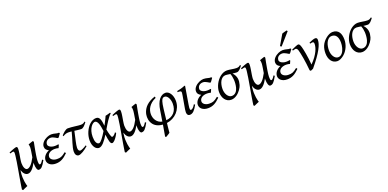

<svg xmlns="http://www.w3.org/2000/svg" viewBox="-2 -1821 6358 3147"><g transform="rotate(-20 3177.0 -247.0)"><path d="M499 -105Q478.5 -67.4 462.4 -43.2Q446.3 -19 432.1 -4.9Q418 9.3 404.1 14.6Q390.1 20 375 20Q364.7 20 356.7 10Q348.6 0 343 -16.4Q337.4 -32.7 334.7 -54.2Q332 -75.7 332 -99.1Q332 -104 332.3 -109.4Q332.5 -114.7 333 -120.6Q315.9 -89.4 298.3 -63.5Q280.8 -37.6 262.5 -19Q244.1 -0.5 225.1 9.8Q206.1 20 186 20Q169.9 20 155.3 12.9Q140.6 5.9 128.4 -7.1Q116.2 -20 106.4 -38.3Q96.7 -56.6 89.8 -79.1Q88.9 -72.3 87.9 -65.4Q86.9 -58.6 85.9 -50.8Q79.1 -0.5 80.6 43.2Q82 86.9 87.2 120.6Q92.3 154.3 98.4 176.5Q104.5 198.7 106.9 205.1Q99.6 208 87.4 213.1Q75.2 218.3 62 224.1Q48.8 230 37.1 235.6Q25.4 241.2 19.5 244.1L3.4 230Q6.8 202.1 12.5 166.5Q18.1 130.9 24.7 90.8Q31.2 50.8 38.8 8.3Q46.4 -34.2 53.5 -75.9Q60.5 -117.7 67.1 -156.5Q73.7 -195.3 79.1 -228Q81.1 -247.1 84.2 -266.8Q87.4 -286.6 89.8 -305.2Q92.3 -323.7 94.2 -340.8Q96.2 -357.9 96.2 -371.1Q96.2 -382.3 94.7 -388.9Q93.3 -395.5 90.6 -398.7Q87.9 -401.9 84.5 -402.8Q81.1 -403.8 77.1 -403.8Q72.8 -403.8 64.2 -401.9Q55.7 -399.9 47.4 -397.7Q39.1 -395.5 33 -393.8Q26.9 -392.1 26.9 -392.1L20 -410.2Q40.5 -419.4 61.3 -428Q82 -436.5 100.1 -442.9Q118.2 -449.2 131.6 -453.1Q145 -457 150.9 -457Q164.6 -457 169.2 -447.8Q173.8 -438.5 173.8 -416Q173.8 -401.9 171.6 -382.3Q169.4 -362.8 166 -341.1Q162.6 -319.3 158.7 -296.4Q154.8 -273.4 151.4 -252Q147.9 -230.5 145.8 -211.9Q143.6 -193.4 143.6 -180.2Q143.6 -153.3 147.9 -130.9Q152.3 -108.4 160.2 -92.3Q168 -76.2 178.7 -67.1Q189.5 -58.1 202.1 -58.1Q231.9 -58.1 267.8 -94.2Q303.7 -130.4 344.2 -209Q348.1 -233.4 352.3 -257.6Q356.4 -281.7 359.6 -303.5Q362.8 -325.2 365 -342.8Q367.2 -360.4 367.2 -371.1Q367.2 -386.7 365.5 -402.8Q363.8 -418.9 358.9 -428.2Q367.7 -431.6 378.2 -435.5Q388.7 -439.5 399.9 -443.4Q411.1 -447.3 422.4 -450.9Q433.6 -454.6 443.8 -457Q447.8 -451.7 450.2 -447Q452.6 -442.4 454.1 -438Q451.2 -423.8 446.3 -399.4Q441.4 -375 435.8 -345.5Q430.2 -315.9 424.6 -283.7Q418.9 -251.5 414.3 -221.2Q409.7 -190.9 406.7 -165.5Q403.8 -140.1 403.8 -124Q403.8 -102.1 405.3 -88.9Q406.7 -75.7 409.2 -68.8Q411.6 -62 414.8 -60.1Q418 -58.1 421.9 -58.1Q426.8 -58.1 431.4 -59.3Q436 -60.5 442.6 -66.4Q449.2 -72.3 458.5 -84.7Q467.8 -97.2 481.9 -119.1L499 -105Z M903.3 -425.8Q881.3 -393.6 868.7 -377.2Q856 -360.8 849.1 -360.8Q844.2 -360.8 832.8 -368.2Q821.3 -375.5 805.7 -384.5Q790 -393.6 771.5 -400.9Q752.9 -408.2 734.4 -408.2Q711.9 -408.2 694.6 -401.6Q677.2 -395 665.3 -383.5Q653.3 -372.1 647.2 -356.7Q641.1 -341.3 641.1 -323.2Q641.1 -312.5 648.7 -301Q656.2 -289.6 671.1 -279.8Q686 -270 708.3 -263.7Q730.5 -257.3 759.3 -257.3Q774.9 -257.3 789.3 -259.3Q803.7 -261.2 815.9 -264.2L822.8 -253.9L800.3 -203.1Q785.2 -208 768.1 -210.4Q751 -212.9 735.4 -212.9Q707.5 -212.9 683.8 -206.5Q660.2 -200.2 642.6 -188.2Q625 -176.3 615 -158.7Q605 -141.1 605 -119.1Q605 -105 613 -91.3Q621.1 -77.6 635.7 -67.1Q650.4 -56.6 670.9 -50.3Q691.4 -43.9 716.3 -43.9Q738.3 -43.9 755.4 -45.7Q772.5 -47.4 789.6 -54Q806.6 -60.5 825.9 -73Q845.2 -85.4 871.1 -106.9L886.2 -85.9Q858.4 -58.1 833 -38.1Q807.6 -18.1 782 -5.1Q756.3 7.8 729.5 13.9Q702.6 20 672.4 20Q639.6 20 613.3 11.7Q586.9 3.4 568.6 -11Q550.3 -25.4 540.3 -44.9Q530.3 -64.5 530.3 -86.9Q530.3 -110.4 539.1 -131.6Q547.9 -152.8 562.7 -170.4Q577.6 -188 597.7 -201.9Q617.7 -215.8 640.1 -225.1Q610.8 -237.3 594.5 -257.1Q578.1 -276.9 578.1 -307.1Q578.1 -329.6 587.2 -349.4Q596.2 -369.1 611.1 -385.7Q626 -402.3 645.3 -415.8Q664.6 -429.2 684.8 -438.2Q705.1 -447.3 724.6 -452.1Q744.1 -457 760.3 -457Q783.2 -457 800.8 -453.6Q818.4 -450.2 833.5 -446.3Q848.6 -442.4 862.3 -439.7Q876 -437 891.1 -439Q895.5 -436.5 897.9 -433.6Q900.4 -430.7 903.3 -425.8Z M1241.7 -77.1Q1219.2 -56.6 1195.3 -39.1Q1171.4 -21.5 1148.9 -8.3Q1126.5 4.9 1106.4 12.5Q1086.4 20 1071.8 20Q1047.9 20 1030.8 -1.2Q1013.7 -22.5 1013.7 -62Q1013.7 -92.3 1022 -128.7Q1030.3 -165 1042.7 -206.5Q1055.2 -248 1069.3 -293.5Q1083.5 -338.9 1095.2 -387.2Q1078.6 -389.2 1064.7 -390.1Q1050.8 -391.1 1040.5 -391.1Q1026.9 -391.1 1015.6 -389.6Q1004.4 -388.2 993.2 -384.5Q981.9 -380.9 969.7 -374.8Q957.5 -368.7 942.4 -359.4L935.1 -376Q947.8 -389.6 962.2 -404.1Q976.6 -418.5 991.7 -430.2Q1006.8 -441.9 1022.2 -449.5Q1037.6 -457 1052.2 -457Q1081.1 -457 1112.5 -454.1Q1144 -451.2 1173.8 -447.5Q1203.6 -443.8 1230.2 -440.9Q1256.8 -438 1275.9 -438Q1289.6 -438 1300.3 -440.4Q1311 -442.9 1319.3 -447Q1327.6 -451.2 1334.5 -456.3Q1341.3 -461.4 1347.7 -467.3L1357.9 -453.1Q1345.7 -437.5 1333.5 -422.6Q1321.3 -407.7 1308.8 -396Q1296.4 -384.3 1283.4 -377.2Q1270.5 -370.1 1256.8 -370.1Q1247.1 -370.1 1233.9 -371.1Q1220.7 -372.1 1205.6 -373.8Q1190.4 -375.5 1173.6 -377.4Q1156.7 -379.4 1140.1 -381.8Q1130.4 -335 1120.6 -293.5Q1110.8 -252 1103.3 -216.8Q1095.7 -181.6 1090.8 -153.1Q1085.9 -124.5 1085.9 -103Q1085.9 -72.8 1096.7 -58.3Q1107.4 -43.9 1121.1 -43.9Q1129.9 -43.9 1141.8 -47.6Q1153.8 -51.3 1168.5 -57.9Q1183.1 -64.5 1199.5 -73.7Q1215.8 -83 1232.9 -94.2L1241.7 -77.1Z M1452.1 -51.8Q1462.9 -51.8 1478.3 -64.9Q1493.7 -78.1 1511.5 -100.6Q1529.3 -123 1548.8 -152.6Q1568.4 -182.1 1587.9 -214.8Q1583 -250.5 1576.9 -284.9Q1570.8 -319.3 1561.3 -346.2Q1551.8 -373 1537.8 -389.4Q1523.9 -405.8 1503.9 -405.8Q1489.7 -405.8 1469.7 -391.8Q1449.7 -377.9 1431.4 -350.3Q1413.1 -322.8 1400.4 -281.5Q1387.7 -240.2 1387.7 -185.1Q1387.7 -121.6 1405.3 -86.7Q1422.9 -51.8 1452.1 -51.8ZM1797.9 -446.8Q1777.8 -429.2 1758.3 -404.1Q1738.8 -378.9 1719 -349.6Q1699.2 -320.3 1679.7 -287.6Q1660.2 -254.9 1640.6 -221.7Q1645 -196.8 1650.9 -170.9Q1656.7 -145 1663.3 -124Q1669.9 -103 1676.8 -89.6Q1683.6 -76.2 1689 -76.2Q1696.8 -76.2 1706.3 -80.8Q1715.8 -85.4 1725.1 -93.3Q1734.4 -101.1 1742.4 -110.6Q1750.5 -120.1 1755.9 -129.9Q1762.2 -126 1765.1 -122.6Q1768.1 -119.1 1772 -115.2Q1766.6 -102.5 1758.5 -87.6Q1750.5 -72.8 1740.7 -57.9Q1731 -43 1720 -28.8Q1709 -14.6 1698 -3.9Q1687 6.8 1676 13.4Q1665 20 1655.8 20Q1643.6 20 1634.8 9.5Q1626 -1 1619.4 -22.2Q1612.8 -43.5 1607.4 -75.2Q1602.1 -106.9 1596.2 -148.9Q1574.7 -114.3 1553.2 -83.5Q1531.7 -52.7 1510.3 -29.8Q1488.8 -6.8 1467.5 6.6Q1446.3 20 1424.8 20Q1408.7 20 1390.4 10.7Q1372.1 1.5 1356.7 -18.8Q1341.3 -39.1 1331.1 -71Q1320.8 -103 1320.8 -148.9Q1320.8 -184.1 1328.6 -220.5Q1336.4 -256.8 1351.1 -291Q1365.7 -325.2 1386 -355.5Q1406.2 -385.7 1431.2 -408.2Q1456.1 -430.7 1484.9 -443.8Q1513.7 -457 1544.9 -457Q1568.8 -457 1584 -444.8Q1599.1 -432.6 1608.4 -410.9Q1617.7 -389.2 1622.8 -358.6Q1627.9 -328.1 1631.8 -291.5Q1644.5 -314.5 1655.8 -336.2Q1667 -357.9 1676.5 -377Q1686 -396 1693.4 -411.6Q1700.7 -427.2 1705.1 -438Q1726.1 -442.4 1747.1 -448.2Q1768.1 -454.1 1791 -460.9Q1793.9 -455.6 1795.2 -452.9Q1796.4 -450.2 1797.9 -446.8Z M2293 -105Q2272.5 -67.4 2256.3 -43.2Q2240.2 -19 2226.1 -4.9Q2211.9 9.3 2198 14.6Q2184.1 20 2168.9 20Q2158.7 20 2150.6 10Q2142.6 0 2137 -16.4Q2131.3 -32.7 2128.7 -54.2Q2126 -75.7 2126 -99.1Q2126 -104 2126.2 -109.4Q2126.5 -114.7 2127 -120.6Q2109.9 -89.4 2092.3 -63.5Q2074.7 -37.6 2056.4 -19Q2038.1 -0.5 2019 9.8Q2000 20 1980 20Q1963.9 20 1949.2 12.9Q1934.6 5.9 1922.4 -7.1Q1910.2 -20 1900.4 -38.3Q1890.6 -56.6 1883.8 -79.1Q1882.8 -72.3 1881.8 -65.4Q1880.9 -58.6 1879.9 -50.8Q1873 -0.5 1874.5 43.2Q1876 86.9 1881.1 120.6Q1886.2 154.3 1892.3 176.5Q1898.4 198.7 1900.9 205.1Q1893.6 208 1881.3 213.1Q1869.1 218.3 1856 224.1Q1842.8 230 1831.1 235.6Q1819.3 241.2 1813.5 244.1L1797.4 230Q1800.8 202.1 1806.4 166.5Q1812 130.9 1818.6 90.8Q1825.2 50.8 1832.8 8.3Q1840.3 -34.2 1847.4 -75.9Q1854.5 -117.7 1861.1 -156.5Q1867.7 -195.3 1873 -228Q1875 -247.1 1878.2 -266.8Q1881.3 -286.6 1883.8 -305.2Q1886.2 -323.7 1888.2 -340.8Q1890.1 -357.9 1890.1 -371.1Q1890.1 -382.3 1888.7 -388.9Q1887.2 -395.5 1884.5 -398.7Q1881.8 -401.9 1878.4 -402.8Q1875 -403.8 1871.1 -403.8Q1866.7 -403.8 1858.2 -401.9Q1849.6 -399.9 1841.3 -397.7Q1833 -395.5 1826.9 -393.8Q1820.8 -392.1 1820.8 -392.1L1814 -410.2Q1834.5 -419.4 1855.2 -428Q1876 -436.5 1894 -442.9Q1912.1 -449.2 1925.5 -453.1Q1939 -457 1944.8 -457Q1958.5 -457 1963.1 -447.8Q1967.8 -438.5 1967.8 -416Q1967.8 -401.9 1965.6 -382.3Q1963.4 -362.8 1960 -341.1Q1956.5 -319.3 1952.6 -296.4Q1948.7 -273.4 1945.3 -252Q1941.9 -230.5 1939.7 -211.9Q1937.5 -193.4 1937.5 -180.2Q1937.5 -153.3 1941.9 -130.9Q1946.3 -108.4 1954.1 -92.3Q1961.9 -76.2 1972.7 -67.1Q1983.4 -58.1 1996.1 -58.1Q2025.9 -58.1 2061.8 -94.2Q2097.7 -130.4 2138.2 -209Q2142.1 -233.4 2146.2 -257.6Q2150.4 -281.7 2153.6 -303.5Q2156.7 -325.2 2158.9 -342.8Q2161.1 -360.4 2161.1 -371.1Q2161.1 -386.7 2159.4 -402.8Q2157.7 -418.9 2152.8 -428.2Q2161.6 -431.6 2172.1 -435.5Q2182.6 -439.5 2193.8 -443.4Q2205.1 -447.3 2216.3 -450.9Q2227.5 -454.6 2237.8 -457Q2241.7 -451.7 2244.1 -447Q2246.6 -442.4 2248 -438Q2245.1 -423.8 2240.2 -399.4Q2235.4 -375 2229.7 -345.5Q2224.1 -315.9 2218.5 -283.7Q2212.9 -251.5 2208.3 -221.2Q2203.6 -190.9 2200.7 -165.5Q2197.8 -140.1 2197.8 -124Q2197.8 -102.1 2199.2 -88.9Q2200.7 -75.7 2203.1 -68.8Q2205.6 -62 2208.7 -60.1Q2211.9 -58.1 2215.8 -58.1Q2220.7 -58.1 2225.3 -59.3Q2230 -60.5 2236.6 -66.4Q2243.2 -72.3 2252.4 -84.7Q2261.7 -97.2 2275.9 -119.1L2293 -105Z M2638.2 -224.1Q2636.2 -209.5 2633.8 -188Q2631.3 -166.5 2628.4 -140.9Q2625.5 -115.2 2622.3 -86.9Q2619.1 -58.6 2615.7 -29.3Q2661.1 -33.7 2697 -50.5Q2732.9 -67.4 2757.6 -95.5Q2782.2 -123.5 2795.2 -161.9Q2808.1 -200.2 2808.1 -248Q2808.1 -278.3 2801 -306.2Q2793.9 -334 2782.2 -355Q2770.5 -376 2754.6 -388.4Q2738.8 -400.9 2721.2 -400.9Q2711.9 -400.9 2703.6 -399.4Q2695.3 -397.9 2687.7 -392.1Q2680.2 -386.2 2673.3 -374.8Q2666.5 -363.3 2660.4 -343.8Q2654.3 -324.2 2648.7 -294.9Q2643.1 -265.6 2638.2 -224.1ZM2872.1 -274.9Q2872.1 -217.8 2851.8 -167.7Q2831.5 -117.7 2796.4 -79.3Q2761.2 -41 2713.4 -15.9Q2665.5 9.3 2610.4 16.6Q2606.9 45.9 2604 73Q2601.1 100.1 2598.9 122.1Q2596.7 144 2595.2 159.7Q2593.8 175.3 2593.3 181.6Q2585.9 187.5 2576.4 193.6Q2566.9 199.7 2556.9 205.8Q2546.9 211.9 2536.9 217.8Q2526.9 223.6 2518.1 228Q2513.7 225.1 2511.5 222.4Q2509.3 219.7 2505.4 214.8Q2507.3 203.1 2511 182.9Q2514.6 162.6 2519 136.7Q2523.4 110.8 2528.6 80.8Q2533.7 50.8 2539.1 19Q2499.5 16.1 2469 5.9Q2438.5 -4.4 2415.8 -20Q2393.1 -35.6 2377.7 -55.7Q2362.3 -75.7 2352.8 -97.7Q2343.3 -119.6 2339.1 -142.3Q2335 -165 2335 -186Q2335 -204.1 2338.4 -227.1Q2341.8 -250 2351.3 -275.1Q2360.8 -300.3 2377.2 -326.2Q2393.6 -352.1 2419.7 -376.5Q2445.8 -400.9 2482.9 -422.1Q2520 -443.4 2570.3 -459Q2572.8 -453.1 2574 -445.3Q2575.2 -437.5 2576.2 -433.1Q2529.3 -412.6 2497.6 -385.7Q2465.8 -358.9 2446.8 -329.3Q2427.7 -299.8 2419.4 -268.8Q2411.1 -237.8 2411.1 -209Q2411.1 -179.7 2419.4 -150.4Q2427.7 -121.1 2444.6 -96.7Q2461.4 -72.3 2486.8 -54.7Q2512.2 -37.1 2546.9 -30.8Q2551.3 -58.6 2555.7 -85.2Q2560.1 -111.8 2564 -135.5Q2567.9 -159.2 2570.8 -179.2Q2573.7 -199.2 2576.2 -213.9Q2585 -274.9 2601.8 -320.6Q2618.7 -366.2 2642.1 -396.5Q2665.5 -426.8 2693.8 -441.9Q2722.2 -457 2753.9 -457Q2778.3 -457 2799.8 -442.9Q2821.3 -428.7 2837.4 -404.3Q2853.5 -379.9 2862.8 -346.4Q2872.1 -313 2872.1 -274.9Z M3146.5 -106.9Q3113.8 -44.9 3081.5 -12.5Q3049.3 20 3011.2 20Q2945.8 20 2965.3 -92.8L3004.4 -316.9Q3009.3 -345.2 3010.7 -361.8Q3012.2 -378.4 3006.6 -386.5Q3001 -394.5 2986.6 -396.7Q2972.2 -398.9 2945.3 -398.9L2948.2 -418Q2979 -423.3 3014.9 -433.1Q3050.8 -442.9 3083 -457H3098.1L3045.4 -141.1Q3039.6 -108.4 3038.8 -90.3Q3038.1 -72.3 3040.3 -63.5Q3042.5 -54.7 3047.4 -52.7Q3052.2 -50.8 3058.1 -50.8Q3069.3 -50.8 3088.1 -66.4Q3106.9 -82 3130.4 -122.1L3146.5 -106.9Z M3559.6 -425.8Q3537.6 -393.6 3524.9 -377.2Q3512.2 -360.8 3505.4 -360.8Q3500.5 -360.8 3489 -368.2Q3477.5 -375.5 3461.9 -384.5Q3446.3 -393.6 3427.7 -400.9Q3409.2 -408.2 3390.6 -408.2Q3368.2 -408.2 3350.8 -401.6Q3333.5 -395 3321.5 -383.5Q3309.6 -372.1 3303.5 -356.7Q3297.4 -341.3 3297.4 -323.2Q3297.4 -312.5 3304.9 -301Q3312.5 -289.6 3327.4 -279.8Q3342.3 -270 3364.5 -263.7Q3386.7 -257.3 3415.5 -257.3Q3431.2 -257.3 3445.6 -259.3Q3460 -261.2 3472.2 -264.2L3479 -253.9L3456.5 -203.1Q3441.4 -208 3424.3 -210.4Q3407.2 -212.9 3391.6 -212.9Q3363.8 -212.9 3340.1 -206.5Q3316.4 -200.2 3298.8 -188.2Q3281.2 -176.3 3271.2 -158.7Q3261.2 -141.1 3261.2 -119.1Q3261.2 -105 3269.3 -91.3Q3277.3 -77.6 3292 -67.1Q3306.6 -56.6 3327.1 -50.3Q3347.7 -43.9 3372.6 -43.9Q3394.5 -43.9 3411.6 -45.7Q3428.7 -47.4 3445.8 -54Q3462.9 -60.5 3482.2 -73Q3501.5 -85.4 3527.3 -106.9L3542.5 -85.9Q3514.6 -58.1 3489.3 -38.1Q3463.9 -18.1 3438.2 -5.1Q3412.6 7.8 3385.7 13.9Q3358.9 20 3328.6 20Q3295.9 20 3269.5 11.7Q3243.2 3.4 3224.9 -11Q3206.5 -25.4 3196.5 -44.9Q3186.5 -64.5 3186.5 -86.9Q3186.5 -110.4 3195.3 -131.6Q3204.1 -152.8 3219 -170.4Q3233.9 -188 3253.9 -201.9Q3273.9 -215.8 3296.4 -225.1Q3267.1 -237.3 3250.7 -257.1Q3234.4 -276.9 3234.4 -307.1Q3234.4 -329.6 3243.4 -349.4Q3252.4 -369.1 3267.3 -385.7Q3282.2 -402.3 3301.5 -415.8Q3320.8 -429.2 3341.1 -438.2Q3361.3 -447.3 3380.9 -452.1Q3400.4 -457 3416.5 -457Q3439.5 -457 3457 -453.6Q3474.6 -450.2 3489.7 -446.3Q3504.9 -442.4 3518.6 -439.7Q3532.2 -437 3547.4 -439Q3551.8 -436.5 3554.2 -433.6Q3556.6 -430.7 3559.6 -425.8Z M3846.2 -406.2Q3844.2 -406.2 3847.2 -404.8Q3846.2 -405.8 3846.2 -406.2ZM3872.1 -137.2Q3880.9 -171.4 3883.8 -206.5Q3886.7 -241.7 3884.5 -274.2Q3882.3 -306.6 3876 -334.7Q3869.6 -362.8 3860.8 -382.3Q3834 -386.2 3812 -389.2Q3790 -392.1 3780.8 -392.1Q3749 -392.1 3725.6 -375Q3702.1 -357.9 3686.8 -330.1Q3671.4 -302.2 3663.6 -266.8Q3655.8 -231.4 3655.8 -194.8Q3655.8 -162.1 3663.8 -133.1Q3671.9 -104 3686.3 -82.3Q3700.7 -60.5 3720 -47.9Q3739.3 -35.2 3761.7 -35.2Q3785.2 -35.2 3803 -43.5Q3820.8 -51.8 3834.5 -65.9Q3848.1 -80.1 3857.2 -98.6Q3866.2 -117.2 3872.1 -137.2ZM4070.8 -452.1Q4058.6 -436.5 4046.9 -421.9Q4035.2 -407.2 4022.9 -396Q4010.7 -384.8 3997.6 -377.9Q3984.4 -371.1 3969.7 -371.1Q3957 -371.1 3937.7 -373Q3918.5 -375 3896.5 -377.4Q3920.9 -351.6 3934.1 -325.4Q3947.3 -299.3 3951.9 -272.2Q3956.5 -245.1 3953.4 -217.3Q3950.2 -189.5 3941.9 -161.1Q3937.5 -146 3928 -126.7Q3918.5 -107.4 3904.3 -87.4Q3890.1 -67.4 3871.8 -48.1Q3853.5 -28.8 3831.8 -13.7Q3810.1 1.5 3785.2 10.7Q3760.3 20 3733.4 20Q3699.2 20 3671.9 5.6Q3644.5 -8.8 3625.2 -33.9Q3606 -59.1 3595.7 -93.5Q3585.4 -127.9 3585.4 -168Q3585.4 -201.2 3594.5 -235.6Q3603.5 -270 3619.9 -302Q3636.2 -334 3658.4 -362.3Q3680.7 -390.6 3707.5 -411.6Q3734.4 -432.6 3764.6 -444.8Q3794.9 -457 3826.7 -457Q3846.2 -457 3866.9 -454.1Q3887.7 -451.2 3908.4 -448Q3929.2 -444.8 3949.5 -441.9Q3969.7 -439 3988.8 -439Q4016.6 -439 4032.5 -447Q4048.3 -455.1 4061 -466.3L4070.8 -452.1Z M4535.6 -105Q4515.1 -67.4 4499 -43.2Q4482.9 -19 4468.8 -4.9Q4454.6 9.3 4440.7 14.6Q4426.8 20 4411.6 20Q4401.4 20 4393.3 10Q4385.3 0 4379.6 -16.4Q4374 -32.7 4371.3 -54.2Q4368.7 -75.7 4368.7 -99.1Q4368.7 -104 4368.9 -109.4Q4369.1 -114.7 4369.6 -120.6Q4352.5 -89.4 4335 -63.5Q4317.4 -37.6 4299.1 -19Q4280.8 -0.5 4261.7 9.8Q4242.7 20 4222.7 20Q4206.5 20 4191.9 12.9Q4177.2 5.9 4165 -7.1Q4152.8 -20 4143.1 -38.3Q4133.3 -56.6 4126.5 -79.1Q4125.5 -72.3 4124.5 -65.4Q4123.5 -58.6 4122.6 -50.8Q4115.7 -0.5 4117.2 43.2Q4118.7 86.9 4123.8 120.6Q4128.9 154.3 4135 176.5Q4141.1 198.7 4143.6 205.1Q4136.2 208 4124 213.1Q4111.8 218.3 4098.6 224.1Q4085.4 230 4073.7 235.6Q4062 241.2 4056.2 244.1L4040 230Q4043.5 202.1 4049.1 166.5Q4054.7 130.9 4061.3 90.8Q4067.9 50.8 4075.4 8.3Q4083 -34.2 4090.1 -75.9Q4097.2 -117.7 4103.8 -156.5Q4110.4 -195.3 4115.7 -228Q4117.7 -247.1 4120.8 -266.8Q4124 -286.6 4126.5 -305.2Q4128.9 -323.7 4130.9 -340.8Q4132.8 -357.9 4132.8 -371.1Q4132.8 -382.3 4131.3 -388.9Q4129.9 -395.5 4127.2 -398.7Q4124.5 -401.9 4121.1 -402.8Q4117.7 -403.8 4113.8 -403.8Q4109.4 -403.8 4100.8 -401.9Q4092.3 -399.9 4084 -397.7Q4075.7 -395.5 4069.6 -393.8Q4063.5 -392.1 4063.5 -392.1L4056.6 -410.2Q4077.1 -419.4 4097.9 -428Q4118.7 -436.5 4136.7 -442.9Q4154.8 -449.2 4168.2 -453.1Q4181.6 -457 4187.5 -457Q4201.2 -457 4205.8 -447.8Q4210.4 -438.5 4210.4 -416Q4210.4 -401.9 4208.3 -382.3Q4206.1 -362.8 4202.6 -341.1Q4199.2 -319.3 4195.3 -296.4Q4191.4 -273.4 4188 -252Q4184.6 -230.5 4182.4 -211.9Q4180.2 -193.4 4180.2 -180.2Q4180.2 -153.3 4184.6 -130.9Q4189 -108.4 4196.8 -92.3Q4204.6 -76.2 4215.3 -67.1Q4226.1 -58.1 4238.8 -58.1Q4268.6 -58.1 4304.4 -94.2Q4340.3 -130.4 4380.9 -209Q4384.8 -233.4 4388.9 -257.6Q4393.1 -281.7 4396.2 -303.5Q4399.4 -325.2 4401.6 -342.8Q4403.8 -360.4 4403.8 -371.1Q4403.8 -386.7 4402.1 -402.8Q4400.4 -418.9 4395.5 -428.2Q4404.3 -431.6 4414.8 -435.5Q4425.3 -439.5 4436.5 -443.4Q4447.8 -447.3 4459 -450.9Q4470.2 -454.6 4480.5 -457Q4484.4 -451.7 4486.8 -447Q4489.3 -442.4 4490.7 -438Q4487.8 -423.8 4482.9 -399.4Q4478 -375 4472.4 -345.5Q4466.8 -315.9 4461.2 -283.7Q4455.6 -251.5 4450.9 -221.2Q4446.3 -190.9 4443.4 -165.5Q4440.4 -140.1 4440.4 -124Q4440.4 -102.1 4441.9 -88.9Q4443.4 -75.7 4445.8 -68.8Q4448.2 -62 4451.4 -60.1Q4454.6 -58.1 4458.5 -58.1Q4463.4 -58.1 4468 -59.3Q4472.7 -60.5 4479.2 -66.4Q4485.8 -72.3 4495.1 -84.7Q4504.4 -97.2 4518.6 -119.1L4535.6 -105Z M4939.9 -425.8Q4918 -393.6 4905.3 -377.2Q4892.6 -360.8 4885.7 -360.8Q4880.9 -360.8 4869.4 -368.2Q4857.9 -375.5 4842.3 -384.5Q4826.7 -393.6 4808.1 -400.9Q4789.6 -408.2 4771 -408.2Q4748.5 -408.2 4731.2 -401.6Q4713.9 -395 4701.9 -383.5Q4689.9 -372.1 4683.8 -356.7Q4677.7 -341.3 4677.7 -323.2Q4677.7 -312.5 4685.3 -301Q4692.9 -289.6 4707.8 -279.8Q4722.7 -270 4744.9 -263.7Q4767.1 -257.3 4795.9 -257.3Q4811.5 -257.3 4825.9 -259.3Q4840.3 -261.2 4852.5 -264.2L4859.4 -253.9L4836.9 -203.1Q4821.8 -208 4804.7 -210.4Q4787.6 -212.9 4772 -212.9Q4744.1 -212.9 4720.5 -206.5Q4696.8 -200.2 4679.2 -188.2Q4661.6 -176.3 4651.6 -158.7Q4641.6 -141.1 4641.6 -119.1Q4641.6 -105 4649.7 -91.3Q4657.7 -77.6 4672.4 -67.1Q4687 -56.6 4707.5 -50.3Q4728 -43.9 4752.9 -43.9Q4774.9 -43.9 4792 -45.7Q4809.1 -47.4 4826.2 -54Q4843.3 -60.5 4862.5 -73Q4881.8 -85.4 4907.7 -106.9L4922.9 -85.9Q4895 -58.1 4869.6 -38.1Q4844.2 -18.1 4818.6 -5.1Q4793 7.8 4766.1 13.9Q4739.3 20 4709 20Q4676.3 20 4649.9 11.7Q4623.5 3.4 4605.2 -11Q4586.9 -25.4 4576.9 -44.9Q4566.9 -64.5 4566.9 -86.9Q4566.9 -110.4 4575.7 -131.6Q4584.5 -152.8 4599.4 -170.4Q4614.3 -188 4634.3 -201.9Q4654.3 -215.8 4676.8 -225.1Q4647.5 -237.3 4631.1 -257.1Q4614.7 -276.9 4614.7 -307.1Q4614.7 -329.6 4623.8 -349.4Q4632.8 -369.1 4647.7 -385.7Q4662.6 -402.3 4681.9 -415.8Q4701.2 -429.2 4721.4 -438.2Q4741.7 -447.3 4761.2 -452.1Q4780.8 -457 4796.9 -457Q4819.8 -457 4837.4 -453.6Q4855 -450.2 4870.1 -446.3Q4885.3 -442.4 4898.9 -439.7Q4912.6 -437 4927.7 -439Q4932.1 -436.5 4934.6 -433.6Q4937 -430.7 4939.9 -425.8ZM4805.2 -518.1Q4797.9 -520.5 4793.7 -523.4Q4789.6 -526.4 4782.2 -534.2L4888.2 -713.9Q4896 -716.8 4906.7 -720.2Q4917.5 -723.6 4929 -726.8Q4940.4 -730 4951.9 -732.7Q4963.4 -735.4 4972.2 -737.8L4984.4 -721.2Z M5400.9 -416Q5400.9 -386.2 5388.9 -347.9Q5377 -309.6 5349.6 -259Q5322.3 -208.5 5276.9 -144.8Q5231.4 -81.1 5165 -1Q5160.6 1.5 5154.8 4.2Q5148.9 6.8 5142.6 9.5Q5136.2 12.2 5130.1 15.1Q5124 18.1 5119.1 20L5103 4.9Q5098.1 -55.2 5090.6 -111.8Q5083 -168.5 5075 -217Q5066.9 -265.6 5058.6 -303.5Q5050.3 -341.3 5043.9 -363.8Q5040 -377 5034.9 -384.8Q5029.8 -392.6 5024.2 -397Q5018.6 -401.4 5012.9 -402.6Q5007.3 -403.8 5002.9 -403.8Q4998.5 -403.8 4990.7 -401.9Q4982.9 -399.9 4975.3 -397.7Q4967.8 -395.5 4961.9 -393.8Q4956.1 -392.1 4956.1 -392.1L4949.7 -410.2Q4970.2 -419.4 4989.3 -428Q5008.3 -436.5 5023.9 -442.9Q5039.6 -449.2 5051.3 -453.1Q5063 -457 5068.8 -457Q5083 -457 5093 -443.1Q5103 -429.2 5112.8 -395Q5118.2 -376.5 5125.2 -343.5Q5132.3 -310.5 5139.6 -268.1Q5147 -225.6 5153.3 -175.8Q5159.7 -126 5164.1 -73.2Q5211.9 -120.6 5243.7 -165Q5275.4 -209.5 5294.2 -248.3Q5313 -287.1 5320.6 -319.1Q5328.1 -351.1 5328.1 -374Q5328.1 -391.1 5322.3 -400.1Q5316.4 -409.2 5302.7 -409.2Q5294.4 -409.2 5284.4 -407.5Q5274.4 -405.8 5264.2 -401.9L5253.9 -418.9Q5268.1 -426.3 5284.2 -433.1Q5300.3 -439.9 5315.4 -445.3Q5330.6 -450.7 5343.5 -453.9Q5356.4 -457 5364.7 -457Q5382.3 -457 5391.6 -448.2Q5400.9 -439.5 5400.9 -416Z M5741.7 -246.1Q5741.7 -320.8 5714.4 -360.4Q5687 -399.9 5636.7 -399.9Q5601.6 -399.9 5577.6 -379.6Q5553.7 -359.4 5539.1 -328.6Q5524.4 -297.9 5518.1 -262Q5511.7 -226.1 5511.7 -194.8Q5511.7 -162.1 5519.8 -133.1Q5527.8 -104 5542.2 -82.3Q5556.6 -60.5 5575.9 -47.9Q5595.2 -35.2 5617.7 -35.2Q5640.1 -35.2 5658 -45.2Q5675.8 -55.2 5689.7 -72Q5703.6 -88.9 5713.4 -110.6Q5723.1 -132.3 5729.5 -155.8Q5735.8 -179.2 5738.8 -202.6Q5741.7 -226.1 5741.7 -246.1ZM5811.5 -272.9Q5811.5 -240.2 5804.2 -206.8Q5796.9 -173.3 5782.7 -141.8Q5768.6 -110.4 5747.8 -81.8Q5727.1 -53.2 5699.7 -30.8Q5687 -20.5 5672.9 -11.2Q5658.7 -2 5644 5.1Q5629.4 12.2 5614.3 16.1Q5599.1 20 5584.5 20Q5550.3 20 5523.7 5.6Q5497.1 -8.8 5478.8 -33.9Q5460.4 -59.1 5450.9 -93.5Q5441.4 -127.9 5441.4 -168Q5441.4 -203.1 5447.3 -235.6Q5453.1 -268.1 5466.3 -298.3Q5479.5 -328.6 5501.5 -356.4Q5523.4 -384.3 5555.7 -410.2Q5580.6 -429.7 5610.4 -443.4Q5640.1 -457 5670.4 -457Q5708.5 -457 5735.4 -443.4Q5762.2 -429.7 5779.1 -405.3Q5795.9 -380.9 5803.7 -347.2Q5811.5 -313.5 5811.5 -272.9Z M6128.9 -406.2Q6127 -406.2 6129.9 -404.8Q6128.9 -405.8 6128.9 -406.2ZM6154.8 -137.2Q6163.6 -171.4 6166.5 -206.5Q6169.4 -241.7 6167.2 -274.2Q6165 -306.6 6158.7 -334.7Q6152.3 -362.8 6143.6 -382.3Q6116.7 -386.2 6094.7 -389.2Q6072.8 -392.1 6063.5 -392.1Q6031.7 -392.1 6008.3 -375Q5984.9 -357.9 5969.5 -330.1Q5954.1 -302.2 5946.3 -266.8Q5938.5 -231.4 5938.5 -194.8Q5938.5 -162.1 5946.5 -133.1Q5954.6 -104 5969 -82.3Q5983.4 -60.5 6002.7 -47.9Q6022 -35.2 6044.4 -35.2Q6067.9 -35.2 6085.7 -43.5Q6103.5 -51.8 6117.2 -65.9Q6130.9 -80.1 6139.9 -98.6Q6148.9 -117.2 6154.8 -137.2ZM6353.5 -452.1Q6341.3 -436.5 6329.6 -421.9Q6317.9 -407.2 6305.7 -396Q6293.5 -384.8 6280.3 -377.9Q6267.1 -371.1 6252.4 -371.1Q6239.7 -371.1 6220.5 -373Q6201.2 -375 6179.2 -377.4Q6203.6 -351.6 6216.8 -325.4Q6230 -299.3 6234.6 -272.2Q6239.3 -245.1 6236.1 -217.3Q6232.9 -189.5 6224.6 -161.1Q6220.2 -146 6210.7 -126.7Q6201.2 -107.4 6187 -87.4Q6172.9 -67.4 6154.5 -48.1Q6136.2 -28.8 6114.5 -13.7Q6092.8 1.5 6067.9 10.7Q6043 20 6016.1 20Q5981.9 20 5954.6 5.6Q5927.2 -8.8 5908 -33.9Q5888.7 -59.1 5878.4 -93.5Q5868.2 -127.9 5868.2 -168Q5868.2 -201.2 5877.2 -235.6Q5886.2 -270 5902.6 -302Q5918.9 -334 5941.2 -362.3Q5963.4 -390.6 5990.2 -411.6Q6017.1 -432.6 6047.4 -444.8Q6077.6 -457 6109.4 -457Q6128.9 -457 6149.7 -454.1Q6170.4 -451.2 6191.2 -448Q6211.9 -444.8 6232.2 -441.9Q6252.4 -439 6271.5 -439Q6299.3 -439 6315.2 -447Q6331.1 -455.1 6343.8 -466.3L6353.5 -452.1Z"/></g></svg>

Font: Gentium
Style: Italic
Weight: 400
Italic angle: -7°
Designer: J. Victor Gaultney
Version: Version 1.02; 2005; OFL release